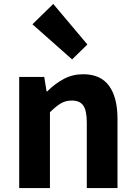

<svg xmlns="http://www.w3.org/2000/svg" viewBox="-20 -952 686 972"><path d="M204 -562.4 215.8 -489.2H218.8Q259.6 -529.6 303.8 -552.9Q348 -576.2 400.8 -576.2Q489.4 -576.2 532.1 -517.5Q574.8 -458.8 574.8 -350V0H419.4V-330.6Q419.4 -392.6 401.6 -417.8Q383.8 -443 343.8 -443Q312.8 -443 288.8 -429.1Q264.8 -415.2 232.8 -383.6V0H77.2V-562.4ZM249.6 -932 422.4 -726.8 345 -651.2 144.2 -829Z"/></svg>

Font: 寒蝉端黑体 Light
Style: Regular
Weight: 300
Designer: ChillDuanSans {Warren2060}; 
Source Han Sans {Ryoko NISHIZUKA 西塚涼子 (kana, bopomofo & ideographs); Paul D. Hunt (Latin, G
Foundry: ChillType&Adobe
Version: Version 1.300;Glyphs 3.3 (3306)